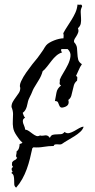

<svg xmlns="http://www.w3.org/2000/svg" viewBox="-20 -821 422 855"><path d="M352.5 -256.8Q348.6 -244.1 337.4 -233.9Q326.2 -223.6 311.5 -214.4Q296.9 -205.1 282.2 -196.8Q267.6 -188.5 256.8 -180.7Q252.9 -177.7 247.1 -177.7Q241.2 -177.7 235.8 -178.2Q230.5 -178.7 225.6 -177.7Q220.7 -176.8 218.8 -170.9Q196.3 -170.9 173.8 -167Q151.4 -163.1 128.9 -165L124 -161.1Q119.1 -138.7 113.3 -114.7Q107.4 -90.8 99.1 -67.9Q90.8 -44.9 79.1 -23.9Q67.4 -2.9 51.8 14.6Q43.9 8.8 43.5 -0.5Q43 -9.8 43 -19Q43 -28.3 41 -37.1Q39.1 -45.9 30.3 -50.8L36.1 -56.6Q26.4 -69.3 38.1 -78.1Q33.2 -82 33.2 -87.9Q33.2 -93.8 34.2 -98.6Q39.1 -105.5 45.4 -107.9Q51.8 -110.4 56.6 -118.2Q49.8 -122.1 52.2 -131.3Q54.7 -140.6 53.7 -146.5Q61.5 -152.3 64.5 -161.6Q67.4 -170.9 67.4 -179.7Q76.2 -181.6 80.1 -185.5Q71.3 -193.4 65.4 -201.2Q59.6 -209 53.7 -217.8Q41 -236.3 38.6 -252.4Q36.1 -268.6 37.1 -283.2Q38.1 -297.9 38.1 -313Q38.1 -328.1 31.2 -344.7Q31.2 -357.4 37.1 -367.7Q43 -377.9 50.3 -387.7Q57.6 -397.5 64 -407.2Q70.3 -417 70.3 -429.7Q65.4 -440.4 74.2 -459.5Q83 -478.5 96.7 -498Q110.4 -517.6 124.5 -535.6Q138.7 -553.7 146.5 -562.5Q153.3 -571.3 159.7 -580.6Q166 -589.8 172.9 -599.6Q175.8 -604.5 178.7 -609.4Q181.6 -614.3 185.5 -619.1Q191.4 -626 200.7 -631.3Q210 -636.7 221.2 -641.1Q232.4 -645.5 243.2 -647.9Q253.9 -650.4 262.7 -650.4Q264.6 -664.1 261.7 -672.9Q270.5 -689.5 280.3 -704.1Q290 -718.8 299.3 -733.9Q308.6 -749 315.9 -765.1Q323.2 -781.2 325.2 -800.8Q332 -798.8 338.4 -800.3Q344.7 -801.8 345.7 -792Q338.9 -780.3 339.4 -767.1Q339.8 -753.9 340.8 -741.2Q341.8 -728.5 339.8 -716.8Q337.9 -705.1 327.1 -695.3Q331.1 -684.6 328.1 -676.3Q325.2 -668 320.8 -661.1Q316.4 -654.3 312.5 -647.9Q308.6 -641.6 309.6 -633.8Q321.3 -621.1 322.8 -607.9Q324.2 -594.7 324.7 -581.5Q325.2 -568.4 328.1 -556.2Q331.1 -543.9 344.7 -535.2Q335.9 -522.5 330.6 -509.3Q325.2 -496.1 318.4 -482.4Q325.2 -480.5 324.2 -473.6Q323.2 -466.8 323.2 -461.9Q312.5 -453.1 309.1 -441.4Q305.7 -429.7 303.2 -417.5Q300.8 -405.3 297.4 -394Q293.9 -382.8 284.2 -376Q291 -352.5 268.6 -344.7Q254.9 -339.8 250 -343.3Q245.1 -346.7 243.2 -353Q241.2 -359.4 238.3 -365.2Q235.4 -371.1 224.6 -371.1Q228.5 -389.6 231.4 -408.2Q234.4 -426.8 252 -440.4Q244.1 -444.3 245.6 -452.1Q247.1 -460 246.1 -465.8Q251 -478.5 262.2 -496.6Q273.4 -514.6 282.7 -533.7Q292 -552.7 293.9 -570.8Q295.9 -588.9 281.2 -602.5H252.9L252 -593.8L256.8 -587.9Q242.2 -583 231 -573.2Q219.7 -563.5 210 -550.8Q200.2 -538.1 190.4 -525.4Q180.7 -512.7 169.9 -503.9Q164.1 -482.4 152.8 -464.8Q141.6 -447.3 130.9 -428.7Q126 -419.9 122.6 -410.6Q119.1 -401.4 114.3 -392.6Q112.3 -388.7 110.8 -385.3Q109.4 -381.8 107.4 -377.9Q104.5 -370.1 103 -361.8Q101.6 -353.5 99.1 -345.7Q96.7 -337.9 92.8 -331.1Q88.9 -324.2 81.1 -318.4Q83 -313.5 85 -307.6Q86.9 -301.8 91.8 -296.9Q83 -292 82 -285.6Q81.1 -279.3 83 -272.5Q85 -265.6 88.4 -258.3Q91.8 -251 91.8 -244.1Q100.6 -243.2 108.9 -237.3Q117.2 -231.4 125.5 -225.1Q133.8 -218.8 141.6 -215.8Q149.4 -212.9 158.2 -217.8Q165 -215.8 170.9 -216.8Q176.8 -217.8 182.1 -218.3Q187.5 -218.8 192.4 -216.3Q197.3 -213.9 202.1 -207Q207 -218.8 215.3 -220.7Q223.6 -222.7 233.4 -222.7Q243.2 -222.7 252 -223.6Q260.7 -224.6 267.6 -233.4Q277.3 -225.6 288.6 -228.5Q299.8 -231.4 311 -237.8Q322.3 -244.1 333 -250.5Q343.8 -256.8 352.5 -256.8Z"/></svg>

Font: Homemade Apple
Style: Regular
Weight: 400
Designer: Font Diner, Inc
Foundry: Font Diner, Inc
Version: Version 1.000